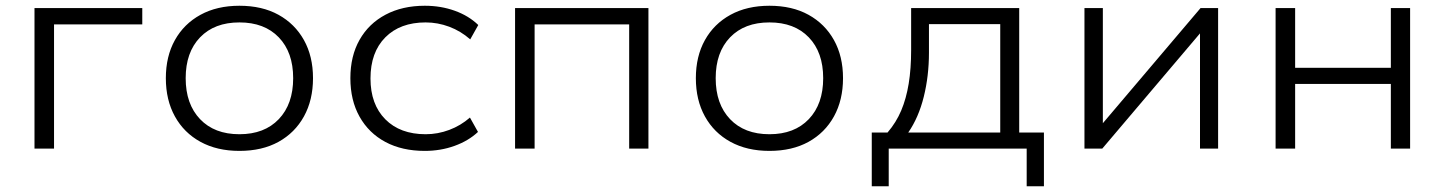

<svg xmlns="http://www.w3.org/2000/svg" viewBox="-20 -517 5027 668"><path d="M100 0V-489H475V-432H168V0Z M813 8Q735 8 677.5 -23.5Q620 -55 588.5 -112Q557 -169 557 -245Q557 -321 588.5 -377.5Q620 -434 677.5 -465.5Q735 -497 813 -497Q892 -497 949 -465.5Q1006 -434 1037.5 -377.5Q1069 -321 1069 -245Q1069 -169 1037.5 -112Q1006 -55 949 -23.5Q892 8 813 8ZM813 -50Q900 -50 950 -102.5Q1000 -155 1000 -245Q1000 -335 950 -387Q900 -439 813 -439Q726 -439 676 -387Q626 -335 626 -245Q626 -155 676 -102.5Q726 -50 813 -50Z M1458 8Q1379 8 1321 -23Q1263 -54 1231 -111Q1199 -168 1199 -245Q1199 -322 1231 -378.5Q1263 -435 1321.5 -466Q1380 -497 1458 -497Q1514 -497 1562.5 -479.5Q1611 -462 1644 -430L1616 -380Q1583 -409 1543 -424Q1503 -439 1461 -439Q1372 -439 1320.5 -387Q1269 -335 1269 -244Q1269 -154 1320.5 -102Q1372 -50 1461 -50Q1503 -50 1543 -65Q1583 -80 1615 -108L1643 -58Q1610 -27 1561.5 -9.5Q1513 8 1458 8Z M1772 0V-489H2236V0H2169V-432H1840V0Z M2657 8Q2579 8 2521.5 -23.5Q2464 -55 2432.5 -112Q2401 -169 2401 -245Q2401 -321 2432.5 -377.5Q2464 -434 2521.5 -465.5Q2579 -497 2657 -497Q2736 -497 2793 -465.5Q2850 -434 2881.5 -377.5Q2913 -321 2913 -245Q2913 -169 2881.5 -112Q2850 -55 2793 -23.5Q2736 8 2657 8ZM2657 -50Q2744 -50 2794 -102.5Q2844 -155 2844 -245Q2844 -335 2794 -387Q2744 -439 2657 -439Q2570 -439 2520 -387Q2470 -335 2470 -245Q2470 -155 2520 -102.5Q2570 -50 2657 -50Z M3013 131V-56H3068Q3098 -91 3115.5 -132.5Q3133 -174 3141.5 -226Q3150 -278 3150 -343V-489H3526V-56H3612V131H3552V0H3072V131ZM3140 -56H3460V-433H3212V-334Q3212 -253 3194 -180.5Q3176 -108 3140 -56Z M3753 0V-489H3817V-73H3804L4157 -489H4218V0H4155V-415H4167L3815 0Z M4418 0V-489H4486V-281H4819V-489H4886V0H4819V-225H4486V0Z"/></svg>

Font: Nunito Sans 10pt SemiExpanded Light
Style: Regular
Weight: 300
Width: 6
Designer: Vernon Adams
Foundry: Vernon Adams
Version: Version 3.101;gftools[0.9.27]